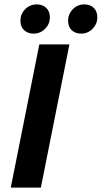

<svg xmlns="http://www.w3.org/2000/svg" viewBox="-20 -854 463 874"><path d="M29 0 159 -652H296L166 0ZM132 -701Q107 -701 90 -716.5Q73 -732 73 -760Q73 -790 94.5 -812Q116 -834 148 -834Q173 -834 190 -818.5Q207 -803 207 -775Q207 -745 185.5 -723Q164 -701 132 -701ZM349 -701Q323 -701 306.5 -716.5Q290 -732 290 -760Q290 -790 311.5 -812Q333 -834 364 -834Q390 -834 406.5 -818.5Q423 -803 423 -775Q423 -745 401.5 -723Q380 -701 349 -701Z"/></svg>

Font: Source Sans 3
Style: Bold Italic
Weight: 700
Italic angle: -11°
Designer: Paul D. Hunt
Foundry: Adobe
Version: Version 3.052;hotconv 1.1.0;makeotfexe 2.6.0